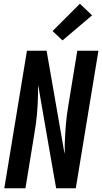

<svg xmlns="http://www.w3.org/2000/svg" viewBox="-20 -1006 546 1026"><path d="M3 0 124 -735H229L325 -184Q326 -188 325.5 -193Q325 -198 326 -202V-239Q328 -289 332 -339.5Q336 -390 345 -441L393 -735H506L385 0H280L248 -182L184 -551Q183 -547 183.5 -542Q184 -537 183 -533V-496Q182 -446 177.5 -395.5Q173 -345 164 -294L116 0ZM314 -790 261 -840 407 -986 472 -924Z"/></svg>

Font: Iosevka Curly
Style: Bold Italic
Weight: 700
Italic angle: -9°
Monospace: yes
Designer: Belleve Invis
Foundry: Belleve Invis
Version: Version 22.1.2; ttfautohint (v1.8.4)